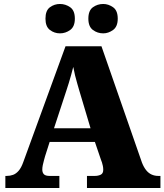

<svg xmlns="http://www.w3.org/2000/svg" viewBox="-20 -947 828 967"><path d="M7 0V-61H14Q31 -61 46 -66.5Q61 -72 74 -87Q87 -102 97 -130L310 -714H491L695 -128Q704 -105 716 -90Q728 -75 743.5 -68Q759 -61 777 -61H788V0H418V-61H458Q474 -61 487 -67Q500 -73 500 -92Q500 -102 498 -111.5Q496 -121 493.5 -129Q491 -137 489 -141L458 -232H230L207 -160Q205 -152 201.5 -140Q198 -128 195.5 -115.5Q193 -103 193 -93Q193 -78 201 -69.5Q209 -61 230 -61H279V0ZM252 -301H436L379 -492Q374 -510 368.5 -528.5Q363 -547 358 -567.5Q353 -588 349 -610Q344 -589 338 -568.5Q332 -548 326.5 -529Q321 -510 315 -493ZM500 -779Q471 -779 448 -796Q425 -813 425 -853Q425 -894 448 -910.5Q471 -927 500 -927Q526 -927 549.5 -910.5Q573 -894 573 -853Q573 -813 549.5 -796Q526 -779 500 -779ZM282 -779Q254 -779 231.5 -796Q209 -813 209 -853Q209 -894 231.5 -910.5Q254 -927 282 -927Q310 -927 333.5 -910.5Q357 -894 357 -853Q357 -813 333.5 -796Q310 -779 282 -779Z"/></svg>

Font: Noto Serif Hebrew Black
Style: Regular
Weight: 900
Version: Version 2.003